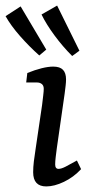

<svg xmlns="http://www.w3.org/2000/svg" viewBox="-63 -662 331 689"><path d="M169 -326 141 -131Q139 -116 137 -99.5Q135 -83 135 -72Q135 -56 147 -56Q157 -56 172.5 -64Q188 -72 213 -86L228 -55Q201 -26 166.5 -9.5Q132 7 103 7Q56 7 56 -44Q56 -62 58.5 -83Q61 -104 65 -129L88 -285Q90 -302 92 -318.5Q94 -335 94 -343Q94 -355 87 -360.5Q80 -366 70 -366H31L35 -400Q62 -411 86 -417Q110 -423 128 -423Q152 -423 163 -411.5Q174 -400 174 -377Q174 -368 172.5 -354.5Q171 -341 169 -326ZM222 -480 196 -461Q162 -495 132.5 -535Q103 -575 86 -610L142 -642ZM103 -484 78 -463Q42 -495 9 -532.5Q-24 -570 -43 -604L11 -639Z"/></svg>

Font: Rasa
Style: Italic
Weight: 400
Italic angle: -7.10001°
Designer: Anna Giedrys (Yrsa+Rasa design), David Brezina (Yrsa art-direction, Rasa art-direction, design)
Foundry: Rosetta Type Foundry
Version: Version 2.004